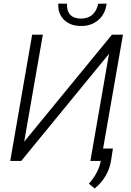

<svg xmlns="http://www.w3.org/2000/svg" viewBox="-20 -906 735 1081"><path d="M37.6 0ZM610.4 -710.9H672.4L548.3 0H488.8L593.8 -603L99.6 0H37.6L161.1 -710.9H221.2L116.2 -108.4ZM580.1 -885.7Q573.2 -826.2 532.2 -792Q491.2 -757.8 432.1 -759.8Q374.5 -760.7 339.8 -795.2Q305.2 -829.6 308.1 -885.7L357.4 -885.3Q355 -846.7 374.3 -824.5Q393.6 -802.2 433.1 -801.3Q474.6 -800.8 500 -823.2Q525.4 -845.7 532.7 -884.8ZM513.2 155.3 480.5 128.4Q536.6 64 547.4 -0.5L559.1 -69.8H615.7L605 0.5Q588.9 92.3 513.2 155.3Z"/></svg>

Font: Roboto Light
Style: Italic
Weight: 300
Italic angle: -12°
Designer: Google
Version: Version 2.134; 2016; ttfautohint (v1.6)